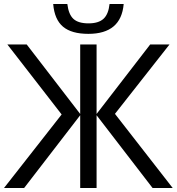

<svg xmlns="http://www.w3.org/2000/svg" viewBox="-20 -935 879 955"><path d="M286.6 -365.7 16.6 -713.9H112.8L378.9 -368.2V-713.9H460.4V-368.2L727.1 -713.9H823.2L551.8 -368.7L838.9 0H738.8L460.4 -361.8V0H378.9V-361.8L100.1 0H0ZM244.6 -915H314.9Q321.3 -862.8 345.5 -840.8Q369.6 -818.8 420.4 -818.8Q470.2 -818.8 494.9 -841.6Q519.5 -864.3 524.9 -915H595.2Q582.5 -766.6 419.4 -766.6Q335.9 -766.6 293.5 -802.2Q251 -837.9 244.6 -915Z"/></svg>

Font: Viking Open Sans
Style: Regular
Weight: 400
Foundry: Ascender Corporation
Version: Version 2.001